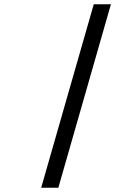

<svg xmlns="http://www.w3.org/2000/svg" viewBox="-20 -775 654 895"><path d="M417 -755H497L252 100H172Z"/></svg>

Font: Intel One Mono
Style: Italic
Weight: 400
Italic angle: -16°
Monospace: yes
Designer: Fred Shallcrass
Foundry: Frere-Jones Type LLC
Version: Version 1.400;hotconv 1.1.0;makeotfexe 2.6.0;FJTRelease1.4